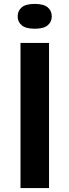

<svg xmlns="http://www.w3.org/2000/svg" viewBox="-20 -959 354 979"><path d="M84.5 0V-740H230V0ZM157 -812.5Q111.5 -812.5 90.8 -830Q70 -847.5 70 -875.5Q70 -904 90.8 -921.5Q111.5 -939 157 -939Q202.5 -939 223.2 -921.5Q244 -904 244 -875.5Q244 -847.5 223.2 -830Q202.5 -812.5 157 -812.5Z"/></svg>

Font: Encode Sans SC Expanded SemiBold
Style: Regular
Weight: 600
Width: 7
Designer: Multiple Designers
Foundry: Impallari Type
Version: Version 3.002